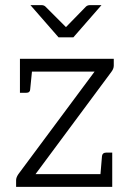

<svg xmlns="http://www.w3.org/2000/svg" viewBox="-20 -731 508 751"><path d="M119 -50H373L379 -121Q381 -134 395 -134H419V0H43V-26Q43 -37 52 -50L350 -451H105L98 -381Q98 -375 94 -371.5Q90 -368 82 -368H58V-501H425V-474Q425 -462 415 -449ZM377 -711 267 -585H209L99 -711H142Q152 -711 158 -705L238 -625L316 -705Q322 -711 333 -711Z"/></svg>

Font: Aleo Light
Style: Regular
Weight: 300
Designer: Alessio Laiso
Foundry: Alessio Laiso
Version: Version 2.000